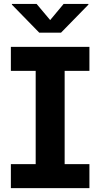

<svg xmlns="http://www.w3.org/2000/svg" viewBox="-20 -969 517 989"><path d="M36 0V-123.7H163.8V-603.8H36V-727.5H440.6V-603.8H313V-123.7H440.6V0ZM168.6 -948.7 238.4 -865.6 307.7 -948.7H435.4V-945.1L294.4 -800.8H182.1L41.3 -945.1V-948.7Z"/></svg>

Font: Inter Variable LoSnoCo
Style: Regular
Weight: 400
Designer: Rasmus Andersson
Foundry: rsms
Version: Version 4.000;git-a52131595; featfreeze: case,dlig,ss01,ss02